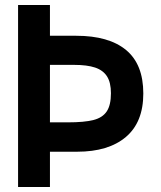

<svg xmlns="http://www.w3.org/2000/svg" viewBox="-20 -745 640 765"><path d="M52 -725H179V-602.5H283.5Q413.5 -602.5 482.2 -545.8Q551 -489 551 -372.5Q551 -258 481.5 -199.2Q412 -140.5 287.5 -140.5H179V0H52ZM422 -373.5Q422 -416 406.5 -440.5Q391 -465 359 -475.8Q327 -486.5 275.5 -486.5H179V-257.5H250.5Q316 -257.5 352.2 -266.8Q388.5 -276 405.2 -301Q422 -326 422 -373.5Z"/></svg>

Font: JuliaMono ExtraBold
Style: Regular
Weight: 800
Monospace: yes
Designer: cormullion
Foundry: corm
Version: Version 0.055; ttfautohint (v1.8.4)